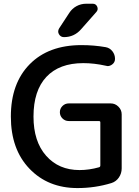

<svg xmlns="http://www.w3.org/2000/svg" viewBox="-20 -1001 733 1010"><path d="M344.7 -933.6Q359.4 -956.1 382.8 -968.8Q406.2 -981.4 433.6 -981.4H467.8Q484.4 -981.4 491.2 -966.3Q498 -951.2 487.3 -938.5L406.2 -846.7Q370.1 -805.7 316.4 -805.7Q298.8 -805.7 290 -821.3Q286.1 -828.1 286.1 -835Q286.1 -843.8 291 -851.6ZM408.2 -763.7Q474.6 -763.7 536.1 -752.9Q557.6 -749 571.3 -731.4Q585 -713.9 585 -691.4Q585 -672.9 570.3 -662.1Q558.6 -653.3 545.9 -653.3Q542 -653.3 536.1 -655.3Q475.6 -668.9 418 -668.9Q292 -668.9 224.1 -596.7Q156.2 -524.4 156.2 -387.7Q156.2 -256.8 222.7 -181.6Q289.1 -106.4 398.4 -106.4Q449.2 -106.4 501 -121.1Q507.8 -123 507.8 -130.9V-357.4Q507.8 -364.3 500 -364.3H341.8Q322.3 -364.3 308.6 -377.9Q294.9 -391.6 294.9 -410.6Q294.9 -429.7 308.6 -443.4Q322.3 -457 341.8 -457H562.5Q585.9 -457 603 -439.9Q620.1 -422.9 620.1 -399.4V-115.2Q620.1 -88.9 605.5 -67.4Q590.8 -45.9 566.4 -38.1Q480.5 -11.7 387.7 -11.7Q232.4 -11.7 134.8 -113.8Q37.1 -215.8 37.1 -387.7Q37.1 -562.5 136.2 -663.1Q235.4 -763.7 408.2 -763.7Z"/></svg>

Font: Gen Jyuu Gothic P Medium
Style: Regular
Weight: 500
Designer: [Source Han Sans]
Ryoko NISHIZUKA  (kana & ideographs); Paul D. Hunt (Latin, Greek & Cyrillic); Wenlong ZHANG  (bopomofo
Version: Version 1.002.20150607